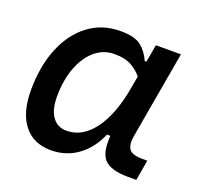

<svg xmlns="http://www.w3.org/2000/svg" viewBox="-99 -632 784 753"><g transform="rotate(20 293.0 -255.5)"><path d="M291 -429.7Q244.6 -429.7 209.5 -399.2Q174.3 -368.7 154.8 -315.9Q135.3 -263.2 135.3 -196.3Q135.3 -141.6 156.5 -112.1Q177.7 -82.5 215.8 -82.5Q281.2 -82.5 328.9 -146.2Q376.5 -210 397 -325.7L431.2 -517.6H535.6L472.2 -154.8Q465.3 -115.7 478.3 -98.1Q491.2 -80.6 534.2 -80.6H554.2L539.6 4.9H504.9Q429.7 4.9 403.3 -26.6Q377 -58.1 386.2 -135.3L414.6 -122.6H357.9L381.3 -150.9Q356.4 -74.2 304.9 -32Q253.4 10.3 184.1 10.3Q110.8 10.3 70.8 -40.8Q30.8 -91.8 30.8 -184.1Q30.8 -285.6 62.3 -361.8Q93.8 -438 150.4 -480.2Q207 -522.5 282.7 -522.5Q343.3 -522.5 369.6 -500.7Q396 -479 411.1 -444.3H421.9L430.2 -340.8Q422.9 -354.5 407.7 -375.5Q392.6 -396.5 364.7 -413.1Q336.9 -429.7 291 -429.7Z"/></g></svg>

Font: Cascadia Code PL
Style: Italic
Weight: 400
Italic angle: -10°
Monospace: yes
Designer: Aaron Bell
Foundry: Saja Typeworks
Version: Version 2404.023